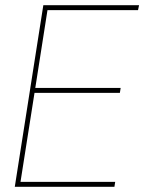

<svg xmlns="http://www.w3.org/2000/svg" viewBox="-20 -720 556 740"><path d="M37 0 147 -700H516L512 -681H163L116 -381H445L442 -362H113L59 -19H424L421 0Z"/></svg>

Font: Georama Thin
Style: Italic
Weight: 100
Italic angle: -9°
Designer: Jean-Baptiste Levee
Foundry: Production Type
Version: Version 1.000